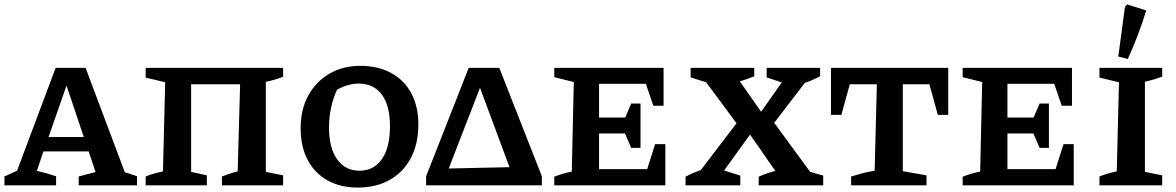

<svg xmlns="http://www.w3.org/2000/svg" viewBox="-21 -836 5303 866"><path d="M542 -59Q556 -55 566.5 -51.5Q577 -48 597 -41V0H334V-40L410 -60L379 -153H175L145 -65Q169 -60 190 -54Q211 -48 232 -41V0H-1V-40L56 -66L230 -530H365ZM198 -218H357L279 -450Z M841 -456V-61L912 -45V0H636V-40Q670 -54 714 -63L724 -465L636 -486V-530H1256V-490Q1239 -483 1219 -477Q1199 -471 1178 -467V-61L1256 -45V0H980V-40Q998 -47 1014.5 -52.5Q1031 -58 1051 -63L1062 -456Z M1592 10Q1514 10 1456 -22.5Q1398 -55 1366.5 -115Q1335 -175 1335 -258Q1335 -343 1370 -406Q1405 -469 1465.5 -504Q1526 -539 1604 -539Q1684 -539 1743 -507Q1802 -475 1834 -415.5Q1866 -356 1866 -275Q1866 -188 1832.5 -124Q1799 -60 1737.5 -25Q1676 10 1592 10ZM1601 -66Q1665 -66 1701.5 -118.5Q1738 -171 1738 -267Q1738 -359 1701.5 -409Q1665 -459 1596 -459Q1573 -459 1548 -452Q1523 -445 1499 -431Q1463 -352 1463 -261Q1463 -169 1499.5 -117.5Q1536 -66 1601 -66Z M2231 -530 2423 -41V0H1901V-41L2093 -530ZM2003 -76 2277 -82 2144 -440Z M2934 -186H2980V0H2479V-39Q2520 -55 2558 -62L2567 -466L2479 -488V-530H2972V-359H2926L2892 -458H2681V-306H2799L2826 -369H2868V-169H2826L2798 -234H2681V-73H2898Z M3071 0V-39Q3105 -57 3140 -69L3301 -280L3164 -465L3094 -487V-530H3381V-492Q3349 -479 3316 -469L3412 -332L3505 -464L3437 -487V-530H3678V-492Q3644 -474 3609 -462L3471 -282L3633 -61L3692 -44V0H3401V-39Q3437 -55 3476 -65L3362 -229L3245 -67L3318 -44V0Z M4256 -530V-318H4209L4171 -456H4051V-64L4158 -45V0H3818V-40Q3844 -48 3870.5 -55Q3897 -62 3924 -66L3934 -456H3812L3774 -318H3727V-530Z M4776 -186H4822V0H4321V-39Q4362 -55 4400 -62L4409 -466L4321 -488V-530H4814V-359H4768L4734 -458H4523V-306H4641L4668 -369H4710V-169H4668L4640 -234H4523V-73H4740Z M4938 0V-40Q4972 -54 5016 -63L5026 -465L4938 -486V-530H5221V-490Q5205 -484 5188 -479Q5171 -474 5143 -467V-61L5221 -45V0ZM5066 -570 5023 -581 5053 -805 5063 -816 5149 -789Q5132 -733 5111 -678Q5090 -623 5066 -570Z"/></svg>

Font: Piazzolla SC SemiBold
Style: Regular
Weight: 600
Designer: Juan Pablo del Peral
Foundry: Huerta Tipografica
Version: Version 1.330